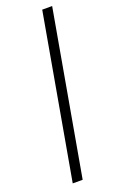

<svg xmlns="http://www.w3.org/2000/svg" viewBox="-146 -779 502 818"><g transform="rotate(-20 105.0 -370.0)"><path d="M164 -740 33 0H78L209 -740Z"/></g></svg>

Font: Momo Neue ExtLt
Style: Italic
Weight: 200
Italic angle: -10°
Designer: Ninad Kale (Devanagari), Jonny Pinhorn (Latin)
Foundry: Indian Type Foundry
Version: 4.004